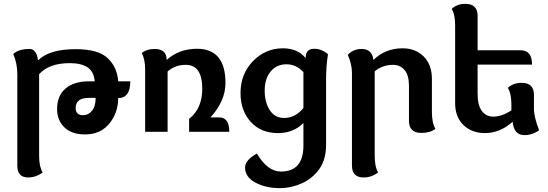

<svg xmlns="http://www.w3.org/2000/svg" viewBox="-20 -676 2810 985"><path d="M406.2 -85Q433.6 -85 452.1 -107.9Q470.7 -130.9 470.7 -173.8H435.5Q368.2 -173.8 368.2 -121.6Q368.2 -85 406.2 -85ZM124 234.4Q68.8 234.4 68.8 172.9V-295.4Q68.8 -351.1 47.9 -399.4Q77.1 -424.8 131.3 -424.8Q167.5 -424.8 174.8 -367.2H176.3Q233.9 -423.8 367.7 -423.8Q483.4 -423.8 532.2 -377.9Q581.1 -332 586.4 -258.8H648.4Q648.4 -172.9 586.4 -172.9Q586.4 -98.1 541 -42.2Q495.6 13.7 416.5 13.7Q348.1 13.7 310.5 -22.5Q272.9 -58.6 272.9 -116.7Q272.9 -185.5 316.7 -222.2Q360.4 -258.8 435.1 -258.8H465.8Q461.9 -308.6 429.2 -330.3Q396.5 -352.1 338.9 -352.1Q231.4 -352.1 180.7 -295.4V123.5Q180.7 178.7 198.7 208.5Q165.5 234.4 124 234.4Z M1156.2 0H950.2V-66.4Q1017.6 -118.7 1017.6 -220.7Q1017.6 -343.3 933.1 -343.3Q877.4 -343.3 839.8 -309.1V0H724.6V-318.8Q724.6 -373 707 -403.8Q732.9 -424.8 773.4 -424.8Q835 -424.8 835 -368.7Q898.9 -425.8 990.7 -425.8Q1136.7 -425.8 1136.7 -250.5Q1136.7 -157.7 1059.6 -73.7H1105Q1156.2 -73.7 1156.2 0Z M1414.6 289.1Q1343.3 289.1 1290.3 260.7Q1237.3 232.4 1237.3 183.6Q1237.3 145 1297.9 111.8Q1352.5 204.1 1421.4 204.1Q1536.6 204.1 1536.6 70.8V-44.9Q1484.9 6.8 1406.7 6.8Q1318.4 6.8 1266.1 -51Q1213.9 -108.9 1213.9 -198.2Q1213.9 -296.4 1277.8 -362.3Q1341.8 -428.2 1431.6 -428.2Q1506.8 -428.2 1547.9 -377.9Q1547.9 -425.8 1591.8 -425.8Q1629.9 -425.8 1662.6 -397.9Q1652.8 -336.4 1652.8 -265.6V66.9Q1652.8 142.6 1617.7 191.7Q1582.5 240.7 1527.8 264.9Q1473.1 289.1 1414.6 289.1ZM1437.5 -70.8Q1495.1 -70.8 1536.6 -122.1V-306.2Q1499 -346.2 1449.7 -346.2Q1398.9 -346.2 1368.4 -309.1Q1337.9 -272 1337.9 -210.9Q1337.9 -151.9 1363.8 -111.3Q1389.6 -70.8 1437.5 -70.8Z M1785.6 -302.2Q1785.6 -346.2 1764.2 -394.5Q1792.5 -424.8 1834.5 -424.8Q1888.7 -424.8 1895.5 -369.6H1897Q1957.5 -428.2 2045.4 -428.2Q2111.8 -428.2 2153.8 -386Q2195.8 -343.8 2195.8 -271V-100.1Q2195.8 -75.2 2200 -53.2Q2204.1 -31.2 2213.9 -15.1Q2187 5.9 2142.1 5.9Q2078.1 5.9 2078.1 -55.7V-235.8Q2078.1 -289.6 2055.7 -316.4Q2033.2 -343.3 1996.1 -343.3Q1942.4 -343.3 1902.3 -310.1V123.5Q1902.3 148.4 1906.2 170.4Q1910.2 192.4 1919.9 208.5Q1886.7 234.4 1845.2 234.4Q1785.6 234.4 1785.6 172.9Z M2430.2 -344.7V-194.8Q2430.2 -135.7 2452.1 -106.7Q2474.1 -77.6 2510.7 -77.6Q2553.2 -77.6 2603.5 -109.4V-140.1Q2603.5 -165 2599.4 -187Q2595.2 -209 2585.4 -225.1Q2612.3 -251 2656.2 -251Q2719.2 -251 2719.2 -189.5V-120.1Q2719.2 -76.2 2745.6 -7.8Q2711.4 17.1 2670.4 17.1Q2616.2 17.1 2609.9 -51.3Q2544.9 6.8 2467.8 6.8Q2401.4 6.8 2358.2 -33.9Q2314.9 -74.7 2314.9 -147V-545.4Q2314.9 -570.3 2311 -592.3Q2307.1 -614.3 2297.4 -630.4Q2324.2 -656.2 2367.2 -656.2Q2430.2 -656.2 2430.2 -594.7V-418H2650.9Q2709.5 -418 2709.5 -344.7Z"/></svg>

Font: ALMAS
Style: Bold
Weight: 700
Designer: ALMAS Font/ by Husham Jawad Kadhim, derived from the Bainsely font by/ Paul James MIller
Foundry: High-Logic / Made with FontCreator
Version: Version 1.411;September 19, 2021;FontCreator 14.0.0.2814 32-